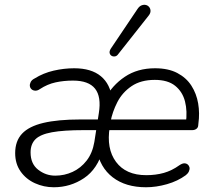

<svg xmlns="http://www.w3.org/2000/svg" viewBox="-20 -782 899 810"><path d="M207 8Q165 8 127.5 -9Q90 -26 67 -58.5Q44 -91 44 -136Q44 -187 73 -218Q102 -249 163 -263.5Q224 -278 319 -278H400L393 -233H333Q248 -233 199 -224Q150 -215 129.5 -194.5Q109 -174 109 -139Q109 -91 141 -66Q173 -41 213 -41Q252 -41 286.5 -57Q321 -73 345.5 -104.5Q370 -136 378 -183L397 -305Q408 -374 381 -408Q354 -442 288 -442Q249 -442 214.5 -434.5Q180 -427 148 -406Q138 -399 128.5 -399.5Q119 -400 113 -405.5Q107 -411 106 -419Q105 -427 109.5 -436Q114 -445 126 -451Q163 -474 206.5 -484Q250 -494 293 -494Q365 -494 405.5 -460.5Q446 -427 453 -364H422Q453 -422 506.5 -458Q560 -494 634 -494Q690 -494 728 -474Q766 -454 787.5 -420.5Q809 -387 816 -345.5Q823 -304 817 -261L816 -251Q815 -243 808 -238Q801 -233 791 -233H424L431 -278H782L764 -262Q771 -313 760.5 -354Q750 -395 719 -420Q688 -445 633 -445Q574 -445 535 -418.5Q496 -392 475 -351Q454 -310 446 -267L443 -246Q428 -155 469.5 -99Q511 -43 597 -43Q637 -43 671 -52.5Q705 -62 737 -85Q749 -93 757.5 -93Q766 -93 772 -88Q778 -83 779.5 -75.5Q781 -68 777 -59Q773 -50 764 -43Q730 -18 684.5 -5Q639 8 596 8Q510 8 455.5 -34Q401 -76 388 -152H415Q392 -69 334.5 -30.5Q277 8 207 8ZM479 -554Q473 -545 464.5 -544Q456 -543 450 -547Q444 -551 442.5 -558.5Q441 -566 447 -576L560 -744Q568 -756 577.5 -759.5Q587 -763 595.5 -761Q604 -759 609.5 -752Q615 -745 615 -735.5Q615 -726 607 -716Z"/></svg>

Font: Nunito ExtraLight Light
Style: Italic
Weight: 300
Italic angle: -9°
Version: Version 3.602